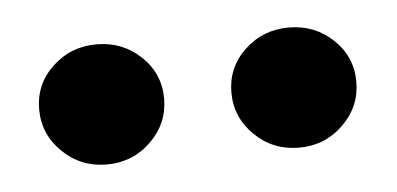

<svg xmlns="http://www.w3.org/2000/svg" viewBox="-26 -810 411 199"><g transform="rotate(-5 179.0 -710.5)"><path d="M14 -711Q14 -737 33 -755Q52 -773 79 -773Q106 -773 125 -755Q144 -737 144 -711Q144 -685 125 -666.5Q106 -648 79 -648Q52 -648 33 -666.5Q14 -685 14 -711ZM214 -711Q214 -737 233 -755Q252 -773 279 -773Q306 -773 325 -755Q344 -737 344 -711Q344 -685 325 -666.5Q306 -648 279 -648Q252 -648 233 -666.5Q214 -685 214 -711Z"/></g></svg>

Font: Open Sauce One
Style: Regular
Weight: 400
Designer: Alfredo Marco Pradil
Foundry: Creative Sauce Fz LLC
Version: Version 1.477